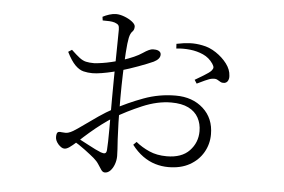

<svg xmlns="http://www.w3.org/2000/svg" viewBox="-46 -618 1093 740"><g transform="rotate(5 500.0 -248.0)"><path d="M325 -525 323 -539Q334 -545 348 -549.5Q362 -554 375 -554Q389 -554 406.5 -547.5Q424 -541 437 -531Q450 -521 450 -512Q450 -499 442.5 -492Q435 -485 431 -467Q427 -448 424.5 -410Q422 -372 420.5 -326Q419 -280 419 -235Q419 -175 420 -136.5Q421 -98 422.5 -74Q424 -50 425 -35.5Q426 -21 426 -9Q426 7 420.5 22.5Q415 38 405.5 48Q396 58 384 58Q376 58 370 49.5Q364 41 356.5 29Q349 17 336 6Q323 -5 299 -23Q275 -41 252 -54L263 -68Q285 -57 313.5 -41.5Q342 -26 362 -18Q373 -14 378.5 -16Q384 -18 385 -29Q387 -58 387 -106Q387 -154 387 -226Q387 -259 387.5 -300Q388 -341 388.5 -380.5Q389 -420 389.5 -451Q390 -482 390 -495Q390 -507 386.5 -512Q383 -517 372 -521Q362 -524 351 -524.5Q340 -525 325 -525ZM217 -402Q237 -383 249.5 -373.5Q262 -364 274.5 -361Q287 -358 307 -358Q321 -359 337.5 -361.5Q354 -364 373 -368.5Q392 -373 412 -379Q464 -396 489.5 -413.5Q515 -431 528 -431Q533 -431 538.5 -430.5Q544 -430 548.5 -428Q553 -426 556 -422.5Q559 -419 559 -413Q559 -396 535 -384Q513 -374 477.5 -361Q442 -348 414 -340Q401 -336 380.5 -331Q360 -326 339 -322.5Q318 -319 303 -319Q285 -319 268.5 -323Q252 -327 236 -343Q220 -359 203 -393ZM249 -91Q264 -100 288 -117.5Q312 -135 340.5 -154.5Q369 -174 395 -188Q448 -217 507.5 -239Q567 -261 631 -261Q696 -261 737.5 -223.5Q779 -186 779 -124Q779 -86 760.5 -54Q742 -22 708 -3Q674 16 626 16Q600 16 575 8.5Q550 1 527 -15.5Q504 -32 484 -58L496 -70Q519 -51 548.5 -38Q578 -25 616 -25Q674 -25 704 -56.5Q734 -88 734 -132Q734 -161 721.5 -184Q709 -207 683 -220Q657 -233 616 -233Q563 -233 505 -208.5Q447 -184 399 -155Q378 -142 355.5 -125Q333 -108 311.5 -89.5Q290 -71 271 -53Q250 -34 239.5 -27Q229 -20 221 -20Q215 -20 209.5 -23.5Q204 -27 198 -33Q191 -41 188 -48Q185 -55 185 -62Q185 -75 189 -79.5Q193 -84 205 -82Q221 -80 230 -82.5Q239 -85 249 -91ZM617 -442 616 -460Q645 -466 668 -467Q691 -468 716 -463Q744 -458 769.5 -441Q795 -424 812 -401.5Q829 -379 830 -355Q831 -345 827 -336.5Q823 -328 813 -326Q804 -325 798 -328.5Q792 -332 785 -336Q778 -340 765 -338Q756 -337 737.5 -328.5Q719 -320 707 -314L698 -328Q710 -335 731.5 -348Q753 -361 760 -369Q766 -376 766 -381.5Q766 -387 760 -396Q745 -418 721.5 -428.5Q698 -439 671 -442Q644 -445 617 -442Z"/></g></svg>

Font: Noto Serif JP
Style: Regular
Weight: 200
Designer: Ryoko NISHIZUKA 西塚涼子 (kana & ideographs); Frank Grießhammer (Latin, Greek & Cyrillic); Wenlong ZHANG 张文龙 (bopomofo); San
Foundry: Adobe
Version: Version 2.001;hotconv 1.1.0;makeotfexe 2.6.0